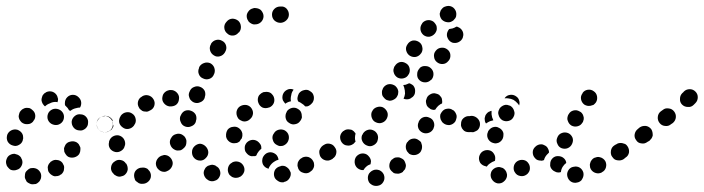

<svg xmlns="http://www.w3.org/2000/svg" viewBox="-33 -590 2375 648"><path d="M97 25Q101 22 103 17Q106 12 106 6Q107 -5 99 -14Q92 -22 80 -23Q74 -23 69 -22Q64 -20 60 -16Q56 -13 53 -8Q51 -3 51 3Q50 8 52 13Q54 18 57 23Q61 27 66 29Q71 32 76 32H77Q82 32 88 31Q93 29 97 25ZM183 -19Q184 -25 183 -30Q181 -35 178 -40Q171 -49 160 -50Q149 -52 140 -45H139Q135 -41 132 -37Q129 -32 128 -26Q128 -21 129 -16Q130 -10 134 -6Q137 -2 142 1Q146 4 152 5Q157 5 162 4Q168 3 172 -1H173Q177 -4 180 -9Q183 -14 183 -19ZM3 -17Q8 -15 14 -15Q19 -15 24 -17Q35 -20 40 -31Q45 -41 41 -52L40 -53Q39 -58 35 -62Q31 -66 26 -68Q21 -70 16 -71Q10 -71 5 -69Q-6 -65 -10 -55Q-15 -44 -11 -34V-33Q-9 -28 -5 -24Q-2 -20 3 -17ZM238 -93Q236 -98 233 -103Q230 -107 225 -110Q215 -115 204 -112Q193 -110 187 -100V-99Q184 -94 183 -89Q183 -84 184 -78Q186 -73 189 -69Q192 -64 197 -61Q207 -56 218 -59Q229 -62 235 -71V-72Q238 -77 238 -82Q239 -88 238 -93ZM10 -99Q21 -95 31 -101Q41 -106 44 -117V-118Q46 -123 45 -128Q45 -134 42 -139Q39 -144 35 -147Q31 -150 26 -152Q15 -155 5 -150Q-5 -145 -9 -134V-133Q-12 -122 -7 -112Q-1 -102 10 -99ZM340 -151Q344 -155 346 -160Q348 -165 348 -171Q348 -182 340 -190Q332 -198 321 -199H320Q315 -199 310 -196Q305 -194 301 -191Q297 -187 295 -182Q293 -177 293 -171Q293 -160 301 -152Q309 -144 320 -144H321Q326 -143 331 -146Q336 -148 340 -151ZM254 -155Q258 -158 261 -163Q264 -168 264 -173Q266 -185 259 -194Q252 -203 241 -204H240Q229 -206 220 -199Q211 -192 209 -181Q208 -169 215 -160Q222 -151 233 -150H234Q239 -149 244 -150Q250 -152 254 -155ZM181 -185Q185 -196 181 -206Q176 -217 165 -221Q154 -225 144 -221Q133 -216 129 -206Q125 -195 129 -185Q134 -174 145 -170Q156 -166 166 -170Q177 -175 181 -185ZM30 -196Q31 -190 33 -186Q36 -181 40 -177Q49 -170 60 -171Q71 -171 79 -180V-181Q87 -189 86 -201Q85 -212 76 -219Q72 -223 67 -225Q62 -226 56 -226Q51 -226 46 -223Q41 -221 38 -217L37 -216Q33 -212 32 -207Q30 -201 30 -196ZM187 -234Q186 -236 186 -238Q186 -240 186 -242Q186 -248 188 -253Q190 -258 194 -262Q202 -270 213 -270Q224 -270 232 -262L233 -261Q240 -254 241 -245Q242 -235 237 -227Q230 -227 224 -225Q214 -223 206 -217Q205 -216 205 -216Q203 -216 202 -217Q201 -217 200 -218Q196 -226 189 -232Q188 -233 187 -234ZM109 -263Q110 -268 114 -272Q117 -276 122 -278Q123 -279 123 -279Q134 -284 145 -280Q155 -276 160 -266Q162 -261 163 -256Q163 -250 161 -245Q158 -246 154 -246Q144 -246 135 -241Q126 -238 119 -231Q116 -233 114 -236Q112 -238 110 -242Q108 -246 107 -252Q107 -257 109 -263Z M476 -2Q475 -7 472 -12Q469 -16 465 -20Q460 -23 455 -24Q450 -25 444 -24H442Q431 -22 424 -13Q418 -4 420 8Q421 13 423 18Q426 22 431 25Q435 29 441 30Q446 31 451 30H453Q464 28 471 19Q478 10 476 -2ZM367 6Q372 7 377 5Q383 4 387 1Q396 -6 398 -17Q399 -28 393 -38Q392 -38 392 -38Q386 -48 374 -50Q363 -52 354 -45Q344 -39 342 -27Q340 -16 347 -7Q348 -6 349 -5Q352 0 357 2Q361 5 367 6ZM541 -59Q537 -63 532 -65Q527 -67 521 -67Q516 -66 511 -64Q506 -62 502 -58L501 -57Q493 -48 493 -37Q494 -25 502 -18Q506 -14 511 -12Q516 -10 522 -10Q527 -10 532 -13Q537 -15 541 -19L542 -20Q550 -29 550 -40Q549 -51 541 -59ZM356 -77Q367 -75 376 -81Q386 -87 388 -98L389 -100Q391 -111 385 -121Q379 -130 368 -133Q357 -135 347 -129Q338 -123 335 -112V-110Q332 -99 338 -89Q344 -80 356 -77ZM595 -120Q593 -125 590 -129Q586 -133 581 -136Q571 -141 560 -137Q549 -134 544 -123L543 -122Q538 -111 542 -101Q546 -90 556 -85Q561 -82 566 -82Q572 -82 577 -83Q582 -85 586 -89Q590 -92 593 -97L594 -99Q596 -104 596 -109Q597 -115 595 -120ZM323 -144H321Q310 -143 302 -151Q294 -159 293 -171Q293 -176 295 -181Q298 -186 301 -190Q305 -194 310 -196Q315 -198 321 -198L323 -199Q330 -199 337 -195Q343 -191 347 -185Q346 -180 347 -174Q348 -170 350 -165Q349 -161 347 -158Q345 -155 343 -152Q339 -150 336 -148Q333 -147 330 -145Q329 -144 327 -144Q325 -144 323 -144ZM381 -160Q390 -153 401 -155Q412 -157 419 -166L420 -168Q427 -177 425 -188Q423 -200 414 -206Q405 -213 393 -211Q382 -209 375 -200L374 -198Q368 -189 369 -178Q371 -167 381 -160ZM612 -216Q602 -220 591 -216Q581 -211 577 -200L576 -199Q572 -188 577 -178Q581 -167 592 -163Q603 -159 613 -164Q624 -168 628 -179V-181Q632 -191 628 -202Q623 -212 612 -216ZM436 -227Q438 -222 443 -219Q447 -215 452 -214Q458 -213 463 -213Q468 -214 473 -217L475 -218Q485 -223 488 -234Q491 -245 485 -255Q479 -265 468 -268Q457 -271 447 -265L446 -264Q436 -259 433 -248Q430 -237 436 -227ZM525 -280Q521 -277 518 -272Q516 -268 515 -262Q513 -251 520 -242Q527 -233 538 -231H540Q552 -230 561 -236Q570 -243 571 -255Q573 -266 566 -275Q559 -284 548 -286H546Q540 -287 535 -285Q530 -284 525 -280ZM642 -297Q632 -301 621 -296Q611 -292 607 -281L606 -279Q604 -274 604 -269Q605 -263 607 -258Q609 -253 613 -250Q617 -246 622 -244Q633 -240 643 -245Q654 -249 658 -260V-262Q662 -272 658 -283Q653 -293 642 -297ZM676 -377Q665 -381 655 -377Q644 -373 639 -363V-361Q634 -350 638 -340Q642 -329 653 -325Q663 -320 674 -324Q685 -328 689 -339L690 -341Q694 -351 690 -362Q686 -372 676 -377ZM717 -452Q707 -458 696 -455Q685 -452 679 -442V-441Q673 -431 676 -420Q679 -409 689 -403Q698 -397 709 -400Q720 -403 726 -413L727 -415Q733 -425 730 -436Q727 -447 717 -452ZM771 -520Q762 -527 751 -527Q739 -526 732 -517L731 -516Q723 -507 724 -496Q725 -484 734 -477Q742 -469 754 -470Q765 -471 772 -480L774 -481Q781 -490 780 -501Q779 -513 771 -520ZM856 -540Q855 -545 852 -550Q849 -555 845 -558Q840 -561 835 -562Q830 -563 824 -563L822 -562Q811 -560 805 -551Q798 -542 800 -531Q801 -525 804 -521Q806 -516 811 -513Q815 -510 821 -508Q826 -507 831 -508H833Q844 -510 851 -519Q858 -529 856 -540ZM942 -541Q942 -552 934 -561Q926 -569 915 -568H913Q901 -568 893 -560Q885 -552 885 -541Q885 -529 893 -521Q902 -513 913 -513H915Q926 -514 934 -522Q942 -530 942 -541Z M948 -8Q946 -13 943 -18Q940 -22 936 -25Q931 -29 926 -30Q921 -31 915 -30L914 -29Q903 -27 896 -18Q890 -8 892 3Q894 14 904 20Q913 27 925 25L926 24Q937 22 943 13Q950 3 948 -8ZM708 6Q713 -4 709 -15Q706 -25 695 -30Q695 -31 695 -31Q690 -33 684 -34Q679 -34 674 -32Q668 -31 664 -27Q660 -24 658 -19Q652 -9 656 2Q660 13 670 18Q671 19 671 19Q682 24 692 20Q703 17 708 6ZM789 -30Q783 -41 772 -44Q761 -47 751 -42L750 -41Q740 -36 737 -25Q734 -14 739 -4Q741 1 746 4Q750 8 755 9Q760 11 766 10Q771 10 776 7H777Q787 1 791 -10Q794 -20 789 -30ZM1026 -25Q1028 -30 1027 -36Q1027 -41 1024 -46Q1019 -56 1008 -60Q997 -63 987 -58L986 -57Q981 -55 977 -50Q974 -46 972 -41Q971 -36 971 -30Q972 -25 974 -20Q979 -10 990 -7Q1001 -3 1011 -8L1012 -9Q1017 -12 1021 -16Q1024 -20 1026 -25ZM853 -55V-56Q857 -67 867 -73Q877 -78 887 -75Q896 -72 901 -66Q906 -59 907 -51Q899 -49 892 -44Q884 -39 878 -30Q875 -26 873 -20Q872 -21 872 -21Q872 -21 872 -21Q861 -24 855 -34Q850 -44 853 -55ZM623 -56Q627 -52 632 -50Q637 -48 643 -48Q654 -48 662 -57Q670 -65 670 -76Q670 -77 670 -77Q669 -88 661 -96Q653 -104 642 -105Q631 -104 623 -96Q615 -88 615 -77Q615 -76 615 -75Q615 -70 617 -65Q619 -60 623 -56ZM1100 -70Q1101 -75 1100 -80Q1099 -86 1097 -91Q1091 -100 1080 -103Q1069 -106 1059 -100L1058 -99Q1053 -97 1050 -92Q1047 -88 1045 -82Q1044 -77 1045 -72Q1046 -66 1048 -62Q1054 -52 1065 -49Q1076 -46 1086 -52L1087 -53Q1092 -56 1095 -60Q1098 -64 1100 -70ZM823 -63H821Q816 -62 811 -64Q806 -66 802 -70Q798 -74 795 -79Q793 -84 793 -89Q792 -100 800 -109Q808 -117 819 -118H821Q826 -118 831 -116Q836 -114 840 -110Q844 -106 847 -101Q849 -97 849 -91Q849 -90 849 -89Q849 -89 849 -88Q844 -84 840 -79Q835 -73 832 -65Q830 -64 828 -63Q825 -63 823 -63ZM901 -101Q906 -98 911 -97Q917 -97 922 -98Q927 -100 931 -103Q936 -107 938 -111L939 -113Q944 -123 941 -134Q938 -144 928 -150Q918 -155 907 -152Q896 -149 891 -139L890 -138Q884 -128 888 -117Q891 -106 901 -101ZM730 -129Q730 -130 730 -131Q729 -142 735 -152Q742 -161 754 -162Q765 -164 774 -157Q783 -150 785 -139Q785 -138 785 -138Q785 -134 785 -131Q784 -127 783 -123Q779 -119 776 -113Q773 -111 770 -109Q766 -107 762 -107Q751 -105 742 -111Q732 -118 730 -129ZM931 -192Q932 -187 935 -182Q938 -178 943 -175Q953 -168 964 -171Q975 -173 981 -183L982 -184Q985 -189 986 -194Q986 -199 985 -205Q984 -210 981 -215Q978 -219 973 -222Q964 -228 953 -226Q941 -223 935 -214V-213Q932 -208 931 -203Q930 -197 931 -192ZM765 -209Q765 -203 767 -198Q769 -193 772 -189Q776 -185 781 -183Q786 -180 792 -180Q797 -180 802 -182Q807 -184 811 -188L812 -189Q820 -196 821 -208Q821 -219 813 -228Q805 -236 794 -236Q783 -236 774 -229L773 -228Q769 -224 767 -219Q765 -214 765 -209ZM839 -264Q837 -259 837 -253Q837 -248 839 -243Q843 -232 853 -227Q863 -223 874 -227H875Q886 -231 891 -242Q895 -252 891 -263Q889 -268 885 -272Q882 -276 877 -278Q872 -280 866 -280Q861 -280 856 -279L854 -278Q849 -276 845 -272Q841 -269 839 -264ZM975 -273 976 -275Q983 -284 994 -286Q1005 -289 1014 -282Q1019 -279 1022 -275Q1025 -270 1026 -265Q1027 -260 1026 -254Q1025 -249 1022 -244L1021 -243Q1018 -239 1014 -236Q1009 -232 1004 -231Q1002 -231 1000 -231Q999 -231 997 -231Q992 -237 985 -241Q980 -245 974 -247Q970 -253 971 -260Q972 -267 975 -273ZM922 -272Q926 -282 936 -287Q946 -292 957 -288Q957 -288 958 -287Q958 -287 957 -287V-286Q951 -278 950 -269Q947 -258 949 -248Q949 -248 949 -248Q949 -248 948 -248Q938 -246 930 -240Q928 -242 926 -245Q924 -248 922 -251Q920 -256 920 -261Q920 -267 922 -272Z M1264 5Q1263 -1 1260 -5Q1257 -10 1252 -13Q1248 -16 1242 -17Q1237 -18 1232 -17H1231Q1220 -14 1213 -5Q1207 4 1209 16Q1210 21 1213 26Q1216 30 1221 33Q1225 36 1231 37Q1236 38 1242 37Q1254 35 1260 25Q1266 16 1264 5ZM1337 -30Q1337 -35 1335 -40Q1333 -46 1330 -50Q1326 -54 1321 -56Q1316 -59 1311 -59Q1305 -59 1300 -58Q1295 -56 1291 -52H1290Q1282 -44 1281 -33Q1280 -21 1288 -13Q1292 -9 1296 -6Q1301 -4 1307 -4Q1312 -3 1317 -5Q1323 -7 1327 -10V-11Q1331 -15 1334 -19Q1336 -24 1337 -30ZM1164 -47Q1165 -59 1174 -66Q1183 -73 1194 -72Q1205 -71 1212 -62Q1220 -53 1219 -42L1218 -41Q1218 -40 1218 -39Q1218 -37 1218 -36Q1213 -34 1209 -32Q1200 -26 1195 -18Q1194 -17 1194 -16Q1193 -16 1191 -16Q1190 -16 1188 -16Q1177 -18 1170 -26Q1163 -35 1164 -47ZM1097 -93Q1091 -103 1079 -105Q1068 -107 1059 -100H1058Q1049 -93 1047 -82Q1045 -71 1051 -61Q1058 -52 1069 -50Q1080 -48 1090 -54V-55Q1100 -61 1102 -73Q1104 -84 1097 -93ZM1391 -100Q1390 -105 1388 -110Q1385 -114 1380 -117Q1371 -124 1360 -122Q1348 -120 1342 -110H1341Q1338 -105 1337 -100Q1336 -95 1337 -89Q1338 -84 1341 -79Q1344 -75 1348 -71Q1358 -65 1369 -67Q1380 -69 1387 -78V-79Q1390 -83 1391 -89Q1392 -94 1391 -100ZM1205 -99Q1216 -94 1226 -99Q1237 -104 1241 -114V-115Q1245 -126 1241 -136Q1236 -147 1225 -151Q1215 -155 1204 -150Q1194 -145 1190 -135L1189 -134Q1185 -123 1190 -113Q1195 -103 1205 -99ZM1159 -104Q1149 -97 1138 -99Q1127 -100 1120 -110Q1114 -119 1115 -130Q1117 -141 1126 -148H1127Q1131 -152 1137 -153Q1142 -154 1147 -153Q1153 -153 1157 -150Q1162 -147 1165 -142Q1166 -142 1166 -141Q1167 -140 1167 -139Q1165 -132 1165 -124Q1165 -118 1167 -112Q1165 -110 1163 -108Q1162 -106 1159 -104ZM1416 -193Q1406 -198 1395 -194Q1385 -190 1380 -179V-178Q1375 -168 1379 -157Q1383 -147 1394 -142Q1404 -138 1415 -142Q1425 -146 1430 -156V-157Q1435 -167 1431 -178Q1427 -189 1416 -193ZM1579 -151Q1583 -155 1585 -160Q1587 -165 1587 -171Q1587 -182 1579 -190Q1571 -198 1560 -199H1559Q1548 -199 1540 -191Q1531 -183 1531 -171Q1531 -160 1539 -152Q1547 -144 1559 -144H1560Q1565 -143 1570 -146Q1575 -148 1579 -151ZM1503 -179Q1506 -184 1507 -189Q1509 -195 1508 -200Q1507 -205 1504 -210Q1501 -215 1497 -218H1496Q1487 -225 1476 -223Q1465 -222 1458 -212Q1455 -208 1453 -203Q1452 -197 1453 -192Q1454 -186 1457 -182Q1459 -177 1464 -174L1465 -173Q1474 -167 1485 -168Q1496 -170 1503 -179ZM1236 -177Q1247 -172 1257 -176Q1268 -180 1273 -191Q1278 -202 1274 -212Q1269 -223 1259 -228Q1249 -232 1238 -228Q1227 -224 1223 -214L1222 -213Q1218 -203 1222 -192Q1226 -181 1236 -177ZM1408 -233Q1406 -237 1405 -243Q1404 -248 1405 -253L1406 -254Q1407 -260 1410 -264Q1413 -268 1418 -271Q1423 -274 1428 -275Q1434 -276 1439 -274Q1444 -273 1449 -270Q1453 -266 1456 -262Q1459 -257 1459 -252Q1460 -247 1459 -241Q1456 -240 1453 -238Q1445 -233 1440 -226Q1438 -223 1436 -220Q1433 -219 1431 -219Q1428 -219 1425 -220Q1420 -221 1416 -225Q1411 -228 1408 -233ZM1257 -269Q1259 -264 1263 -260Q1266 -256 1271 -253Q1276 -251 1282 -250Q1287 -250 1292 -252Q1297 -254 1301 -257Q1306 -261 1308 -266Q1311 -271 1311 -277Q1312 -282 1310 -287Q1308 -293 1304 -297Q1301 -301 1296 -303Q1286 -308 1275 -305Q1264 -301 1259 -291V-290Q1256 -285 1256 -280Q1256 -274 1257 -269ZM1355 -306Q1359 -304 1362 -301Q1369 -292 1368 -281Q1368 -270 1359 -262H1358Q1352 -256 1344 -255Q1336 -254 1329 -257Q1333 -265 1334 -274Q1334 -285 1331 -295Q1330 -299 1328 -303Q1332 -303 1336 -304Q1342 -306 1348 -309Q1352 -308 1355 -306ZM1422 -359Q1414 -367 1403 -367Q1391 -368 1383 -360V-359Q1375 -351 1375 -340Q1374 -328 1382 -320Q1390 -312 1402 -312Q1413 -312 1421 -320H1422Q1430 -328 1430 -340Q1430 -351 1422 -359ZM1296 -345Q1297 -340 1301 -335Q1304 -331 1309 -328Q1319 -323 1330 -326Q1341 -329 1346 -339L1347 -340Q1352 -350 1349 -361Q1346 -372 1336 -377Q1326 -383 1315 -380Q1304 -376 1299 -366H1298Q1296 -361 1295 -356Q1294 -350 1296 -345ZM1477 -423Q1468 -430 1457 -429Q1445 -428 1438 -419Q1430 -410 1432 -398Q1433 -387 1442 -380Q1451 -373 1462 -374Q1473 -375 1480 -384L1481 -385Q1488 -393 1487 -405Q1486 -416 1477 -423ZM1350 -402Q1360 -396 1371 -398Q1382 -401 1388 -410L1389 -411Q1395 -421 1392 -432Q1390 -443 1380 -449Q1370 -455 1359 -453Q1348 -450 1342 -440Q1335 -430 1338 -419Q1341 -408 1350 -402ZM1512 -499Q1511 -500 1510 -500Q1508 -500 1507 -500Q1501 -496 1494 -494Q1489 -493 1483 -492Q1481 -490 1480 -488Q1478 -485 1477 -482Q1473 -471 1478 -461Q1483 -450 1494 -446Q1505 -443 1515 -448Q1525 -453 1529 -463V-464Q1533 -475 1528 -485Q1523 -495 1512 -499ZM1396 -472Q1405 -465 1416 -466Q1427 -468 1434 -476L1435 -477Q1438 -481 1440 -486Q1442 -492 1441 -497Q1441 -503 1438 -507Q1435 -512 1431 -516Q1422 -523 1411 -522Q1400 -521 1392 -512V-511Q1385 -502 1386 -491Q1387 -480 1396 -472ZM1461 -563Q1457 -559 1454 -554Q1452 -549 1451 -544Q1451 -533 1458 -524Q1466 -516 1477 -515Q1477 -515 1477 -515Q1483 -514 1488 -516Q1493 -518 1497 -521Q1501 -525 1504 -529Q1507 -534 1507 -540Q1508 -551 1501 -560Q1494 -569 1482 -570Q1481 -570 1481 -570Q1475 -570 1470 -568Q1465 -567 1461 -563Z M1678 5Q1679 -1 1677 -6Q1676 -11 1672 -16Q1669 -20 1664 -23Q1659 -25 1654 -26Q1648 -27 1643 -25Q1638 -24 1633 -20Q1629 -17 1626 -12Q1624 -8 1623 -2Q1622 9 1629 18Q1636 27 1647 29Q1659 30 1667 23Q1676 16 1678 5ZM1932 14Q1935 9 1936 4Q1937 -2 1936 -7Q1933 -18 1924 -24Q1914 -30 1903 -27H1902Q1891 -25 1885 -15Q1879 -5 1882 6Q1885 17 1894 23Q1904 29 1915 26Q1921 25 1925 22Q1930 19 1932 14ZM1743 0Q1748 -3 1751 -8Q1754 -12 1755 -17Q1756 -23 1755 -28Q1754 -34 1751 -38Q1745 -48 1734 -50Q1723 -52 1713 -46Q1708 -43 1705 -38Q1702 -34 1701 -28Q1700 -23 1701 -17Q1702 -12 1705 -8Q1711 2 1723 4Q1734 6 1743 0ZM1998 -8 1999 -9Q2009 -14 2012 -25Q2015 -36 2010 -46Q2007 -51 2003 -54Q1998 -58 1993 -59Q1988 -61 1982 -60Q1977 -59 1972 -57Q1967 -54 1964 -50Q1960 -45 1959 -40Q1957 -35 1958 -30Q1958 -24 1961 -19Q1967 -9 1978 -6Q1988 -3 1998 -8ZM1831 -17Q1827 -21 1825 -26Q1823 -31 1824 -36V-37Q1824 -48 1832 -56Q1840 -64 1852 -63Q1857 -63 1862 -61Q1867 -59 1871 -55Q1874 -52 1876 -48Q1878 -44 1878 -40Q1871 -35 1866 -27Q1861 -19 1860 -9Q1857 -9 1855 -8Q1853 -8 1850 -8Q1845 -8 1840 -11Q1835 -13 1831 -17ZM1584 -61Q1587 -73 1596 -79Q1606 -85 1617 -83Q1628 -81 1634 -71Q1640 -62 1638 -51V-50Q1638 -49 1638 -49Q1638 -48 1637 -47Q1628 -44 1620 -38Q1614 -34 1610 -28Q1609 -28 1608 -28Q1607 -28 1606 -29Q1595 -31 1588 -40Q1582 -50 1584 -61ZM1773 -56Q1765 -64 1765 -76Q1765 -87 1774 -95Q1778 -99 1783 -101Q1788 -103 1794 -103Q1799 -103 1804 -100Q1809 -98 1813 -94Q1816 -90 1818 -85Q1820 -81 1820 -75Q1818 -74 1817 -72Q1809 -65 1805 -56Q1804 -53 1803 -50Q1800 -48 1797 -48Q1795 -47 1792 -48Q1786 -48 1781 -50Q1776 -52 1773 -56ZM2072 -54Q2081 -61 2083 -72Q2085 -83 2078 -93Q2072 -102 2061 -104Q2049 -106 2040 -99Q2031 -93 2029 -82Q2027 -70 2033 -61Q2036 -56 2041 -54Q2045 -51 2051 -50Q2056 -49 2062 -50Q2067 -51 2071 -54ZM1862 -90Q1867 -88 1873 -88Q1878 -88 1883 -90Q1888 -92 1892 -96Q1896 -100 1898 -105Q1903 -116 1899 -126Q1894 -137 1884 -141Q1873 -145 1863 -141Q1852 -137 1848 -126Q1843 -115 1848 -105Q1852 -94 1862 -90ZM1627 -109Q1632 -107 1638 -106Q1643 -106 1649 -108Q1654 -110 1658 -114Q1662 -118 1664 -123Q1666 -128 1666 -133Q1667 -139 1665 -144Q1663 -149 1659 -153Q1655 -157 1650 -159Q1645 -162 1640 -162Q1634 -162 1629 -160Q1624 -158 1620 -154Q1616 -150 1614 -146V-145Q1609 -135 1613 -124Q1617 -114 1627 -109ZM1578 -170Q1578 -175 1576 -180Q1574 -185 1571 -190Q1567 -194 1562 -196Q1557 -198 1552 -198H1551Q1540 -199 1531 -191Q1523 -184 1523 -172Q1522 -167 1524 -162Q1526 -156 1530 -152Q1533 -148 1538 -146Q1543 -144 1549 -144Q1560 -143 1569 -151Q1577 -158 1578 -170ZM1883 -183Q1885 -177 1888 -173Q1891 -169 1896 -166Q1906 -161 1917 -164Q1928 -167 1933 -177H1934Q1936 -182 1937 -187Q1938 -193 1936 -198Q1935 -203 1931 -208Q1928 -212 1923 -214Q1913 -220 1902 -217Q1891 -214 1886 -204L1885 -203Q1883 -199 1882 -193Q1881 -188 1883 -183ZM1604 -196Q1605 -202 1609 -206Q1612 -210 1617 -213H1618Q1620 -214 1622 -215Q1624 -215 1626 -216Q1626 -215 1626 -214Q1625 -204 1628 -194Q1630 -189 1632 -184Q1627 -183 1621 -181Q1614 -178 1607 -173Q1607 -174 1607 -174Q1606 -175 1606 -175Q1603 -180 1603 -186Q1602 -191 1604 -196ZM1663 -184Q1673 -179 1684 -182Q1695 -185 1700 -195Q1706 -206 1702 -216Q1699 -227 1689 -233Q1684 -235 1679 -236Q1674 -237 1668 -235Q1663 -233 1659 -230Q1655 -227 1652 -222V-221Q1646 -211 1650 -201Q1653 -190 1663 -184ZM1939 -237Q1944 -234 1949 -233Q1954 -232 1960 -233Q1965 -234 1970 -236Q1974 -239 1978 -244Q1984 -253 1982 -265Q1980 -276 1971 -282Q1962 -289 1950 -287Q1939 -285 1933 -276V-275Q1926 -266 1928 -255Q1930 -244 1939 -237ZM1671 -260Q1678 -269 1690 -270Q1701 -271 1710 -264Q1717 -259 1719 -251Q1722 -243 1719 -234Q1717 -238 1714 -241Q1708 -248 1700 -253Q1692 -257 1682 -258Q1676 -259 1670 -258Q1670 -259 1671 -259Q1671 -259 1671 -260Z M2085 -96Q2082 -101 2077 -104Q2072 -106 2067 -107Q2062 -108 2056 -107Q2051 -106 2047 -103L2040 -98Q2036 -95 2033 -90Q2030 -86 2029 -80Q2028 -75 2029 -70Q2030 -64 2034 -60Q2040 -50 2051 -49Q2063 -47 2072 -53L2078 -58Q2088 -64 2090 -76Q2091 -87 2085 -96ZM2170 -133Q2170 -139 2169 -144Q2168 -149 2165 -154Q2158 -163 2147 -165Q2135 -166 2126 -160L2120 -155Q2111 -148 2109 -137Q2107 -126 2114 -117Q2120 -107 2132 -106Q2143 -104 2152 -111L2159 -115Q2163 -119 2166 -123Q2169 -128 2170 -133ZM2242 -214Q2235 -223 2224 -224Q2212 -226 2204 -219L2197 -214Q2188 -207 2187 -195Q2186 -184 2193 -175Q2200 -166 2211 -165Q2223 -163 2232 -171L2238 -175Q2247 -183 2248 -194Q2249 -205 2242 -214ZM2314 -281Q2306 -289 2295 -289Q2283 -289 2275 -281Q2273 -278 2270 -276Q2262 -268 2262 -257Q2261 -245 2269 -237Q2277 -229 2289 -229Q2300 -228 2308 -236Q2311 -239 2314 -242Q2322 -250 2322 -262Q2322 -273 2314 -281Z"/></svg>

Font: FRB American Cursive Guidelines Dotted Ultra
Style: Bold Italic
Weight: 1000
Italic angle: -25°
Version: Version 2.0;Modular Font Editor K font №1